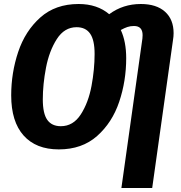

<svg xmlns="http://www.w3.org/2000/svg" viewBox="-20 -730 904 960"><path d="M848 -564Q848 -548 845 -530L741 210H587L692 -537Q693 -543 693 -554Q693 -600 650 -600Q632 -600 617 -595Q602 -590 584 -580Q611 -522 611 -439Q611 -325 576 -221Q541 -117 465.5 -50Q390 17 274 17Q160 17 98 -52.5Q36 -122 36 -253Q36 -366 71 -470.5Q106 -575 181.5 -642.5Q257 -710 373 -710Q466 -710 526 -659Q595 -710 684 -710Q762 -710 805 -671.5Q848 -633 848 -564ZM453 -460Q453 -530 430.5 -562Q408 -594 363 -594Q302 -594 264 -534.5Q226 -475 210 -391.5Q194 -308 194 -233Q194 -162 216.5 -130.5Q239 -99 284 -99Q346 -99 384 -158Q422 -217 437.5 -300Q453 -383 453 -460Z"/></svg>

Font: Fira Sans Condensed
Style: Bold Italic
Weight: 700
Width: 3
Italic angle: -8°
Designer: Carrois Corporate & Edenspiekermann AG
Foundry: Carrois Corporate GbR & Edenspiekermann AG
Version: Version 4.203